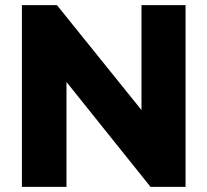

<svg xmlns="http://www.w3.org/2000/svg" viewBox="-20 -725 805 745"><path d="M65 0V-705H201L558 -262H529V-705H700V0H564L209 -443H238V0Z"/></svg>

Font: Mulish ExtraLight Black
Style: Regular
Weight: 900
Version: Version 3.603